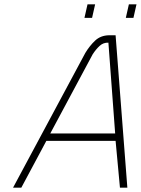

<svg xmlns="http://www.w3.org/2000/svg" viewBox="-20 -862 647 882"><path d="M372 -619Q392 -652 417 -675.5Q442 -699 480 -700H511L565 0H531L511 -215H193L78 0H40ZM211 -249H509L478 -666Q455 -667 438 -651.5Q421 -636 406 -613ZM382 -842H417L403 -780H368ZM572 -842H607L593 -780H558Z"/></svg>

Font: Panefresco 1wt
Style: Italic
Weight: 250
Version: Version 1.000